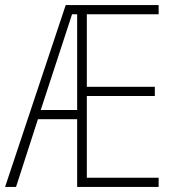

<svg xmlns="http://www.w3.org/2000/svg" viewBox="-21 -734 683 754"><path d="M602 0V-36H320V-357H587V-393H320V-678H602V-714H237L-1 0H42L128 -266H282V0ZM139 -302 262 -678H282V-302Z"/></svg>

Font: Noto Sans Arabic UI Cn XLt
Style: Regular
Weight: 200
Width: 3
Designer: Monotype Design Team, Nadine Chahine and Nizar Qandah
Foundry: Monotype Imaging Inc.
Version: Version 2.010